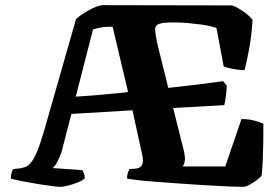

<svg xmlns="http://www.w3.org/2000/svg" viewBox="-20 -725 1079 745"><path d="M214 0Q206 0 182 -3Q158 -6 127 -11Q96 -16 68 -21.5Q40 -27 22 -32Q22 -45 25 -54.5Q28 -64 31 -69L59 -72Q70 -74 79.5 -77.5Q89 -81 100 -94Q111 -107 123.5 -136Q136 -165 151 -217L275 -651Q282 -658 295 -667Q308 -676 324 -685Q340 -694 355 -699.5Q370 -705 381 -705L881 -704Q902 -696 925 -680Q948 -664 960 -648Q956 -583 946 -531.5Q936 -480 929 -453Q906 -453 884 -457.5Q862 -462 848 -467L820 -616Q814 -619 798 -623Q782 -627 759.5 -630Q737 -633 709 -635.5Q681 -638 652 -638Q612 -638 596.5 -632Q581 -626 582 -608Q583 -590 590 -557L633 -384Q690 -390 734.5 -395.5Q779 -401 807.5 -405Q836 -409 846 -410L860 -392Q859 -371 856 -348.5Q853 -326 850 -317L652 -306L683 -181Q694 -142 697 -119Q700 -96 689 -79H854L917 -263Q946 -263 969 -256.5Q992 -250 1002 -245Q1002 -210 1001.5 -172Q1001 -134 999.5 -100.5Q998 -67 995 -43Q990 -36 975.5 -25.5Q961 -15 947 -7.5Q933 0 926 0Q907 0 868.5 -1.5Q830 -3 781.5 -6Q733 -9 682 -12.5Q631 -16 586 -19.5Q541 -23 511 -26.5Q481 -30 473 -32Q473 -45 476 -54Q479 -63 482 -69L495 -70Q516 -70 525 -77.5Q534 -85 534.5 -100Q535 -115 529 -137L494 -297L257 -283L219 -136Q215 -125 209 -111Q203 -97 196 -86Q189 -75 183 -73L299 -65Q303 -60 306 -51Q309 -42 309 -33Q301 -25 282.5 -17.5Q264 -10 244.5 -5Q225 0 214 0ZM274 -350Q305 -352 332.5 -354Q360 -356 385 -358.5Q410 -361 433 -363Q456 -365 477 -368L417 -621Q402 -622 383 -620Q364 -618 341 -611Z"/></svg>

Font: Texturina Medium 12pt ExtraBold
Style: Regular
Weight: 800
Version: Version 1.002